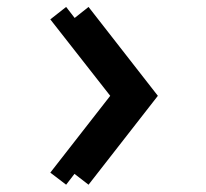

<svg xmlns="http://www.w3.org/2000/svg" viewBox="-20 -548 578 540"><path d="M166 -28.5 189.5 -59 229 -28.5 424 -278.5 229 -528.5 190 -497.5 166 -528.5 121.5 -493.5 290 -278.5 121.5 -62.5Z"/></svg>

Font: Spartan
Style: Regular
Weight: 400
Designer: Matt Bailey, Mirko Velimirovic
Foundry: Matt Bailey
Version: Version 1.003; ttfautohint (v1.8.3)